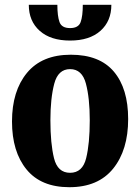

<svg xmlns="http://www.w3.org/2000/svg" viewBox="-20 -758 583 800"><path d="M514 -262Q514 -133 451.5 -55.5Q389 22 269 22Q151 22 90.5 -52Q30 -126 30 -252Q30 -379 92.5 -454.5Q155 -530 275 -530Q395 -530 454.5 -459.5Q514 -389 514 -262ZM354 -257Q354 -349 338 -409.5Q322 -470 272 -470Q222 -470 206 -409Q190 -348 190 -257Q190 -160 205 -99Q220 -38 272 -38Q324 -38 339 -99Q354 -160 354 -257ZM272 -589Q191 -589 145.5 -629.5Q100 -670 100 -738H219Q219 -691 228 -666Q237 -641 272 -641Q307 -641 316 -666Q325 -691 325 -738H444Q444 -670 398.5 -629.5Q353 -589 272 -589Z"/></svg>

Font: Sansita
Style: Bold
Weight: 700
Designer: Pablo Cosgaya
Foundry: Omnibus-Type
Version: Version 1.006